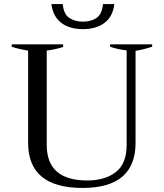

<svg xmlns="http://www.w3.org/2000/svg" viewBox="-20 -919 810 949"><path d="M234 -899H290Q295 -848 323 -830Q351 -812 390 -812Q429 -812 456.5 -830Q484 -848 489 -899H545Q538 -837 496.5 -806Q455 -775 390 -775Q324 -775 283 -806Q242 -837 234 -899ZM119 -213V-669Q73 -676 38 -688V-700H292V-687Q257 -675 211 -669V-203Q211 -27 411 -27Q499 -27 552.5 -68.5Q606 -110 606 -203V-670Q565 -674 524 -688V-700H732V-688Q686 -673 650 -668V-213Q650 10 388 10Q119 10 119 -213Z"/></svg>

Font: Trirong
Style: Regular
Weight: 400
Version: Version 1.000